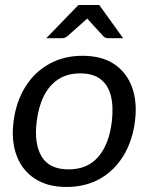

<svg xmlns="http://www.w3.org/2000/svg" viewBox="-20 -737 591 764"><path d="M308 -515Q384 -515 433.5 -482.5Q483 -450 505 -391Q527 -332 517 -254Q507 -176 471 -117Q435 -58 377.5 -25.5Q320 7 244 7Q170 7 119.5 -25.5Q69 -58 46.5 -117Q24 -176 34 -254Q44 -332 80.5 -391Q117 -450 175.5 -482.5Q234 -515 308 -515ZM253 -63Q328 -63 371 -113Q414 -163 425 -253Q432 -314 421 -356.5Q410 -399 380 -422Q350 -445 300 -445Q248 -445 212 -421.5Q176 -398 154.5 -355Q133 -312 126 -253Q115 -166 145.5 -114.5Q176 -63 253 -63ZM164 -585 292 -717H375L470 -585H411Q399 -585 392 -592L327 -663L247 -592Q243 -589 237.5 -587Q232 -585 226 -585Z"/></svg>

Font: Aleo
Style: Italic
Weight: 400
Italic angle: -7°
Designer: Alessio Laiso
Foundry: Alessio Laiso
Version: Version 2.001;gftools[0.9.29]